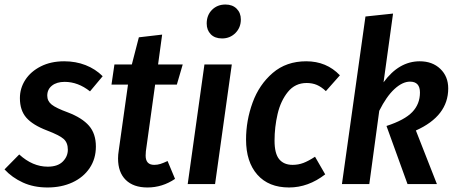

<svg xmlns="http://www.w3.org/2000/svg" viewBox="-36 -814 2011 849"><path d="M418 -477 362 -410Q309 -452 250 -452Q215 -452 194 -435.5Q173 -419 173 -391Q173 -367 192.5 -351.5Q212 -336 264 -317Q327 -293 357.5 -258Q388 -223 388 -166Q388 -112 360.5 -71Q333 -30 284.5 -7.5Q236 15 174 15Q113 15 65 -7Q17 -29 -16 -65L49 -131Q108 -77 175 -77Q219 -77 241.5 -99.5Q264 -122 264 -152Q264 -183 245.5 -199.5Q227 -216 172 -237Q109 -261 80.5 -293.5Q52 -326 52 -380Q52 -424 76 -461Q100 -498 144.5 -520.5Q189 -543 248 -543Q299 -543 342.5 -526Q386 -509 418 -477Z M609 -145Q608 -138 608 -126Q608 -85 646 -85Q660 -85 673 -89Q686 -93 705 -102L738 -23Q682 15 616 15Q554 15 520 -18.5Q486 -52 486 -113Q486 -130 489 -148L530 -440H457L470 -529H547L578 -649L681 -661L663 -529H772L746 -440H650Z M915 0H794L868 -529H989ZM878 -710Q878 -747 901.5 -770.5Q925 -794 961 -794Q992 -794 1010.5 -775.5Q1029 -757 1029 -728Q1029 -692 1005 -668Q981 -644 946 -644Q914 -644 896 -662.5Q878 -681 878 -710Z M1467 -481 1405 -411Q1385 -430 1365 -438.5Q1345 -447 1320 -447Q1269 -447 1237 -407.5Q1205 -368 1191.5 -310Q1178 -252 1178 -192Q1178 -135 1198.5 -110Q1219 -85 1258 -85Q1283 -85 1305.5 -93.5Q1328 -102 1357 -121L1402 -43Q1327 15 1242 15Q1152 15 1102 -41.5Q1052 -98 1052 -197Q1052 -281 1081 -360.5Q1110 -440 1170 -491.5Q1230 -543 1318 -543Q1408 -543 1467 -481Z M1660 -450Q1728 -543 1820 -543Q1876 -543 1911 -509.5Q1946 -476 1946 -423Q1946 -301 1803 -237L1896 0H1766L1673 -257Q1753 -283 1787 -318.5Q1821 -354 1821 -405Q1821 -453 1777 -453Q1744 -453 1708.5 -420.5Q1673 -388 1641 -324L1597 0H1476L1580 -741L1702 -754Z"/></svg>

Font: Fira Sans Condensed Medium
Style: Italic
Weight: 500
Width: 3
Italic angle: -8°
Designer: bBox Type GmbH & Carrois Corporate GbR & Edenspiekermann AG
Foundry: bBox Type GmbH & Carrois Corporate GbR & Edenspiekermann AG
Version: Version 4.301